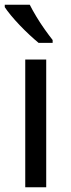

<svg xmlns="http://www.w3.org/2000/svg" viewBox="-21 -786 299 806"><path d="M104 -766Q115 -744 131.5 -716.5Q148 -689 166.5 -663Q185 -637 200 -618V-606H141Q124 -620 103 -639.5Q82 -659 61.5 -680.5Q41 -702 24.5 -722Q8 -742 -1 -756V-766ZM173 0H85V-536H173Z"/></svg>

Font: uhindi15
Style: Book
Weight: 400
Designer: Jelle Bosma - Monotype Design Team
Foundry: Monotype Imaging Inc.
Version: Version 2.003